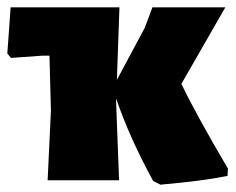

<svg xmlns="http://www.w3.org/2000/svg" viewBox="-20 -492 645 524"><path d="M0 -346 10 -334 95 -340H115L119 -190L110 0H305L297 -210V-223C322 -150 356 -75 398 2L418 12C497 5 558 -3 601 -12L602 -32C549 -122 506 -199 475 -263L595 -472H396L375 -416L299 -274L306 -472H9Z"/></svg>

Font: Luna Sans Black
Style: Regular
Weight: 900
Designer: Juan Pablo del Peral
Foundry: Huerta Tipografica
Version: Version 2.001; ttfautohint (v1.5)